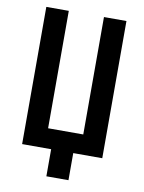

<svg xmlns="http://www.w3.org/2000/svg" viewBox="-93 -779 737 984"><g transform="rotate(10 275.5 -286.5)"><path d="M218 141V0H67V-714H184V-103H367V-714H484V0H333V141Z"/></g></svg>

Font: Noto Sans ExtraCondensed SemiBold
Style: Regular
Weight: 600
Width: 2
Designer: Monotype Design Team
Foundry: Monotype Imaging Inc.
Version: Version 2.013; ttfautohint (v1.8.4.7-5d5b)